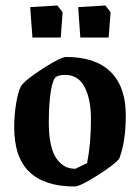

<svg xmlns="http://www.w3.org/2000/svg" viewBox="-20 -675 514 705"><path d="M99.1 -537.1 90.8 -648.9 190.9 -654.8 210 -629.9 203.1 -537.1ZM274.9 -537.1 267.1 -648.9 367.2 -654.8 386.2 -629.9 378.9 -537.1ZM253.9 9.8Q144 9.8 88.1 -43.5Q32.2 -96.7 32.2 -208Q32.2 -253.4 39.3 -295.7Q46.4 -337.9 57.1 -358.9Q74.2 -382.8 138.9 -424.3Q203.6 -465.8 223.1 -465.8Q331.1 -465.8 386.5 -410.9Q441.9 -356 441.9 -251Q441.9 -155.8 418 -92.8Q400.4 -70.3 336.9 -30.3Q273.4 9.8 253.9 9.8ZM256.8 -55.2 299.8 -76.2Q314 -147.9 314 -236.8Q314 -310.5 290.8 -355.2Q267.6 -399.9 219.2 -399.9Q199.7 -399.9 188 -394Q174.8 -388.2 167 -342.5Q159.2 -296.9 159.2 -223.1Q159.2 -183.6 165 -153.1Q170.9 -122.6 180.4 -104.5Q189.9 -86.4 203.1 -75Q216.3 -63.5 229.2 -59.3Q242.2 -55.2 256.8 -55.2Z"/></svg>

Font: Grenze SemiBold
Style: Regular
Weight: 600
Designer: Renata Polastri
Foundry: Omnibus-Type
Version: Version 1.002;PS 001.002;hotconv 1.0.88;makeotf.lib2.5.64775